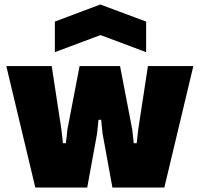

<svg xmlns="http://www.w3.org/2000/svg" viewBox="-20 -834 888 854"><path d="M224 -738 426 -814 630 -738V-602L427 -678L224 -602ZM9 -536V-540H210L253 -259L260 -197H273L280 -259L334 -540H514L568 -259L575 -197H588L595 -259L638 -540H839V-536L711 0H480L436 -241L430 -301H418L412 -241L368 0H137Z"/></svg>

Font: Encode Sans Narrow
Style: Black
Weight: 900
Designer: Pablo Impallari, Andres Torresi
Foundry: Pablo Impallari, Andres Torresi
Version: Version 1.000; ttfautohint (v1.00) -l 8 -r 50 -G 200 -x 14 -